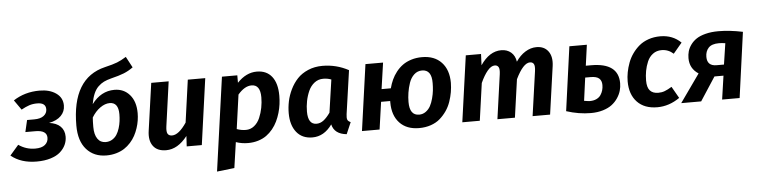

<svg xmlns="http://www.w3.org/2000/svg" viewBox="-67 -1033 6046 1532"><g transform="rotate(-5 2956.0 -266.5)"><path d="M262.2 -545.9Q342.3 -545.9 394 -509.8Q445.8 -473.6 445.8 -411.1Q445.8 -362.8 412.6 -328.9Q379.4 -294.9 315.9 -282.2Q375 -274.9 406.5 -243.7Q438 -212.4 438 -162.1Q438 -127.4 423.6 -96.4Q409.2 -65.4 380.6 -39.8Q352.1 -14.2 303.2 1Q254.4 16.1 190.9 16.1Q65.9 16.1 -14.2 -49.8L55.2 -129.9Q115.7 -87.9 188 -87.9Q240.7 -87.9 266.8 -109.6Q293 -131.3 293 -166Q293 -226.1 201.2 -226.1H121.1L143.1 -320.8H200.2Q250.5 -320.8 276.9 -341.1Q303.2 -361.3 303.2 -393.1Q303.2 -445.8 234.9 -445.8Q199.2 -445.8 170.7 -436.3Q142.1 -426.8 106.9 -407.2L51.8 -485.8Q143.6 -545.9 262.2 -545.9Z M857.9 -500Q933.1 -500 980 -446Q1026.9 -392.1 1026.9 -298.8Q1026.9 -270 1022.2 -240.2Q1017.6 -210.4 1007.3 -179.2Q997.1 -147.9 981.9 -119.9Q966.8 -91.8 944.1 -66.7Q921.4 -41.5 893.8 -23.4Q866.2 -5.4 829.1 5.4Q792 16.1 750 16.1Q650.4 16.1 590.6 -51Q530.8 -118.2 530.8 -242.2Q530.8 -623 798.8 -687Q865.2 -702.6 898.2 -715.6Q931.2 -728.5 971.7 -753.9L1018.6 -666Q982.4 -639.6 944.1 -624.3Q905.8 -608.9 839.8 -592.8Q805.7 -584 781.5 -572.3Q757.3 -560.5 735.4 -539.3Q713.4 -518.1 698.7 -483.9Q684.1 -449.7 675.8 -400.9Q749.5 -500 857.9 -500ZM752.9 -90.8Q782.2 -90.8 805.2 -104.7Q828.1 -118.7 842 -140.4Q856 -162.1 865 -191.2Q874 -220.2 877.4 -247.6Q880.9 -274.9 880.9 -303.2Q880.9 -397.9 811 -397.9Q773.9 -397.9 734.9 -370.4Q695.8 -342.8 667 -294.9Q664.6 -265.1 664.6 -220.2Q664.6 -158.2 688 -124.5Q711.4 -90.8 752.9 -90.8Z M1228.5 16.1Q1156.7 16.1 1123.8 -29.1Q1090.8 -74.2 1102.5 -151.9L1155.8 -529.8H1295.4L1245.6 -171.9Q1240.2 -130.4 1250.2 -113.8Q1260.3 -97.2 1285.6 -97.2Q1338.9 -97.2 1401.4 -189.9L1448.7 -529.8H1588.4L1514.6 0H1393.6L1398.4 -83Q1321.3 16.1 1228.5 16.1Z M1617.2 221.2 1722.2 -529.8H1845.2V-470.2Q1917 -545.9 2002 -545.9Q2080.6 -545.9 2122.8 -491.9Q2165 -438 2165 -338.9Q2165 -305.2 2160.6 -271.2Q2156.2 -237.3 2146 -202.1Q2135.7 -167 2120.6 -135.5Q2105.5 -104 2082.8 -75.9Q2060.1 -47.9 2032 -27.6Q2003.9 -7.3 1965.8 4.4Q1927.7 16.1 1884.3 16.1Q1833 16.1 1787.1 0L1757.3 205.1ZM1876 -89.8Q1913.6 -89.8 1942.9 -113.5Q1972.2 -137.2 1988.5 -175.3Q2004.9 -213.4 2012.9 -255.1Q2021 -296.9 2021 -338.9Q2021 -439.9 1951.2 -439.9Q1895.5 -439.9 1841.3 -376L1803.2 -103Q1838.9 -89.8 1876 -89.8Z M2527.8 -545.9Q2639.2 -545.9 2736.8 -493.2L2687 -145Q2683.1 -115.7 2688 -101.8Q2692.9 -87.9 2713.9 -79.1L2673.8 14.2Q2575.7 4.4 2557.6 -74.2Q2493.2 16.1 2399.9 16.1Q2317.9 16.1 2272.7 -40.3Q2227.5 -96.7 2227.5 -192.9Q2227.5 -240.2 2237.3 -287.6Q2247.1 -335 2270 -382.1Q2293 -429.2 2326.7 -465.1Q2360.4 -501 2412.4 -523.4Q2464.4 -545.9 2527.8 -545.9ZM2524.9 -442.9Q2485.4 -442.9 2454.8 -419.2Q2424.3 -395.5 2407.2 -357.4Q2390.1 -319.3 2381.8 -277.3Q2373.5 -235.4 2373.5 -192.9Q2373.5 -89.8 2441.9 -89.8Q2472.2 -89.8 2498.5 -110.1Q2524.9 -130.4 2551.8 -168.9L2589.8 -431.2Q2560.5 -442.9 2524.9 -442.9Z M3325.7 -545.9Q3425.3 -545.9 3481.4 -485.8Q3537.6 -425.8 3537.6 -321.8Q3537.1 -284.7 3530.8 -247.3Q3524.4 -210 3511 -171.1Q3497.6 -132.3 3474.9 -99.4Q3452.1 -66.4 3422.1 -40Q3392.1 -13.7 3348.9 1.2Q3305.7 16.1 3254.4 16.1Q3154.8 16.1 3098.6 -43.7Q3042.5 -103.5 3042.5 -208V-219.2H2969.7L2938.5 0H2797.4L2871.6 -529.8H3012.7L2982.4 -319.8H3056.6Q3065.9 -356 3080.6 -387.9Q3095.2 -419.9 3118.4 -449.5Q3141.6 -479 3170.7 -500Q3199.7 -521 3239.5 -533.4Q3279.3 -545.9 3325.7 -545.9ZM3392.6 -332Q3394 -439.9 3316.4 -439.9Q3279.8 -439.9 3252.9 -415Q3226.1 -390.1 3212.6 -350.6Q3199.2 -311 3193.4 -272.9Q3187.5 -234.9 3187.5 -198.2Q3187.5 -90.8 3263.7 -90.8Q3293.5 -90.8 3317.1 -107.9Q3340.8 -125 3354.5 -150.6Q3368.2 -176.3 3377.2 -210.2Q3386.2 -244.1 3389.4 -273.7Q3392.6 -303.2 3392.6 -332Z M4242.2 -545.9Q4304.7 -545.9 4336.7 -502.2Q4368.7 -458.5 4358.4 -383.8L4304.2 0H4164.1L4214.4 -355Q4220.2 -397.5 4210.7 -413.3Q4201.2 -429.2 4180.2 -429.2Q4126 -429.2 4065.4 -304.2L4022.5 0H3882.3L3932.1 -355Q3938 -397.5 3928.2 -413.3Q3918.5 -429.2 3898.4 -429.2Q3869.1 -429.2 3839.6 -393.8Q3810.1 -358.4 3783.2 -298.8L3741.2 0H3601.1L3675.3 -529.8H3797.4L3793.5 -439.9Q3865.2 -545.9 3960.4 -545.9Q4006.8 -545.9 4038.3 -519.3Q4069.8 -492.7 4077.1 -443.8Q4109.4 -492.2 4152.6 -519Q4195.8 -545.9 4242.2 -545.9Z M4665 -363.8Q4882.8 -363.8 4882.8 -201.2Q4882.8 -170.9 4874.5 -141.6Q4866.2 -112.3 4846.9 -83.3Q4827.6 -54.2 4799.3 -32.5Q4771 -10.7 4727.3 2.7Q4683.6 16.1 4629.9 16.1Q4533.7 16.1 4434.1 -16.1L4504.9 -529.8H4645L4622.1 -363.8ZM4630.9 -80.1Q4660.6 -80.1 4683.1 -90.8Q4705.6 -101.6 4717.5 -119.6Q4729.5 -137.7 4735.1 -157.5Q4740.7 -177.2 4740.7 -199.2Q4740.7 -233.4 4720.5 -251.7Q4700.2 -270 4652.8 -270H4608.9L4584 -85.9Q4618.2 -80.1 4630.9 -80.1Z M5233.9 -545.9Q5333 -545.9 5399.4 -481L5329.6 -397.9Q5288.6 -435.1 5234.9 -435.1Q5194.3 -435.1 5164.8 -412.8Q5135.3 -390.6 5119.9 -354.2Q5104.5 -317.9 5097.7 -280.5Q5090.8 -243.2 5090.8 -204.1Q5090.8 -147.5 5113.8 -122.8Q5136.7 -98.1 5179.7 -98.1Q5208 -98.1 5231.9 -107.2Q5255.9 -116.2 5288.6 -136.2L5341.8 -43Q5256.8 16.1 5162.6 16.1Q5059.1 16.1 5001.5 -44.4Q4943.8 -105 4943.8 -210Q4943.8 -245.6 4950.9 -283Q4958 -320.3 4972.2 -358.4Q4986.3 -396.5 5010 -429.9Q5033.7 -463.4 5064.7 -489.5Q5095.7 -515.6 5139.4 -530.8Q5183.1 -545.9 5233.9 -545.9Z M5699.2 -545.9Q5790 -545.9 5894.5 -523.9L5822.3 0H5682.1L5709.5 -189H5637.2L5514.2 0H5354.5L5513.2 -224.1Q5443.4 -269 5443.4 -352.1Q5443.4 -380.9 5450.7 -407Q5458 -433.1 5476.6 -459Q5495.1 -484.9 5523.2 -503.7Q5551.3 -522.5 5596.7 -534.2Q5642.1 -545.9 5699.2 -545.9ZM5696.3 -450.2Q5637.7 -450.2 5612.1 -422.4Q5586.4 -394.5 5586.4 -350.1Q5586.4 -276.9 5662.1 -276.9H5721.2L5746.6 -445.8Q5718.3 -450.2 5696.3 -450.2Z"/></g></svg>

Font: FiraGO SemiBold
Style: Italic
Weight: 600
Italic angle: -8°
Designer: bBox Type GmbH
Foundry: bBox Type GmbH
Version: Version 1.001;PS 001.001;hotconv 1.0.88;makeotf.lib2.5.64775